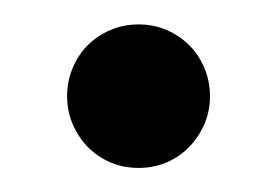

<svg xmlns="http://www.w3.org/2000/svg" viewBox="-20 -419 228 158"><path d="M152.8 -339.8Q152.8 -327.6 148.2 -316.9Q143.6 -306.2 135.7 -298.1Q127.9 -290 117.2 -285.4Q106.4 -280.8 94.2 -280.8Q81.5 -280.8 70.8 -285.4Q60.1 -290 52.2 -298.1Q44.4 -306.2 39.8 -316.9Q35.2 -327.6 35.2 -339.8Q35.2 -352.1 39.8 -363Q44.4 -374 52.2 -381.8Q60.1 -389.6 70.8 -394.3Q81.5 -398.9 94.2 -398.9Q106.4 -398.9 117.2 -394.3Q127.9 -389.6 135.7 -381.8Q143.6 -374 148.2 -363Q152.8 -352.1 152.8 -339.8Z"/></svg>

Font: Charis SIL Phon
Style: Bold Italic
Weight: 700
Italic angle: -11°
Foundry: SIL International
Version: Version 5.000